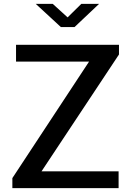

<svg xmlns="http://www.w3.org/2000/svg" viewBox="-20 -974 683 994"><path d="M44 0H594V-87H195L596 -692V-742H63V-655H441L44 -52ZM401 -954 330 -884 253 -954H165L295 -834H366L493 -954Z"/></svg>

Font: Bisquit Text
Style: Regular
Weight: 400
Version: Version 1.004;Glyphs 3.2.3 (3260)